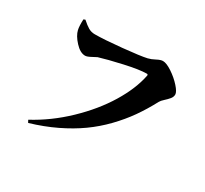

<svg xmlns="http://www.w3.org/2000/svg" viewBox="-153 -956 1306 1221"><g transform="rotate(30 500.0 -345.0)"><path d="M162.1 -710.9Q191.4 -684.6 212.6 -672.4Q233.9 -660.2 259.8 -660.2Q326.7 -660.2 454.6 -672.9Q582.5 -685.5 627 -695.8Q650.4 -701.2 677.2 -715.6Q704.1 -730 721.2 -730Q747.6 -730 789.8 -701.9Q832 -673.8 863.5 -638.7Q895 -603.5 895 -584Q895 -566.4 882.1 -550.8Q869.1 -535.2 851.3 -519.3Q833.5 -503.4 827.1 -491.2Q787.1 -416 742.7 -352.8Q698.2 -289.6 639.9 -229.2Q581.5 -168.9 513.9 -120.6Q446.3 -72.3 360.4 -30.8Q274.4 10.7 174.8 40L165 22Q294.4 -47.4 406 -154.3Q517.6 -261.2 588.4 -377.4Q659.2 -493.7 680.2 -600.1Q680.7 -603.5 678.7 -606.2Q676.8 -608.9 672.9 -608.9Q619.6 -608.9 513.7 -585.2Q407.7 -561.5 348.1 -543Q342.8 -541 315.7 -526.1Q288.6 -511.2 273.9 -511.2Q237.8 -511.2 200 -552.2Q162.1 -593.3 153.8 -629.9Q147.9 -655.3 149.9 -706.1Z"/></g></svg>

Font: Noto Serif JP Black
Style: Regular
Weight: 900
Designer: Ryoko NISHIZUKA  (kana & ideographs); Frank Grießhammer (Latin, Greek & Cyrillic); Wenlong ZHANG  (bopomofo); Sandoll Co
Foundry: Adobe Systems Incorporated
Version: Version 1.001;PS 1.001;hotconv 16.6.54;makeotf.lib2.5.65590